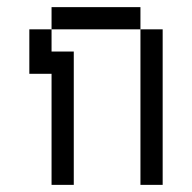

<svg xmlns="http://www.w3.org/2000/svg" viewBox="-20 -520 540 540"><path d="M125 -312.5V0H187.5Q187.5 0 187.5 -375H125V-437.5H62.5Q62.5 -437.5 62.5 -312.5ZM375 -437.5V0H437.5V-437.5ZM125 -437.5H375V-500H125Z"/></svg>

Font: UnifontExMono
Style: Regular
Weight: 500
Version: Version 15.0.06